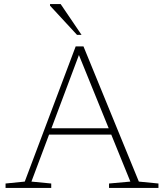

<svg xmlns="http://www.w3.org/2000/svg" viewBox="-20 -930 805 950"><path d="M210.5 -264V-295.5H539.5V-264ZM667 -31.5 764 -22V0H519.5V-22L625 -31.5L364.5 -672.5H376L135.5 -31.5L233.5 -22V0H7.5V-22L102.5 -31.5L354.5 -700.5H393ZM383.5 -757.5H361L227.5 -902V-910H280Z"/></svg>

Font: Newsreader 9pt ExtraLight
Style: Regular
Weight: 250
Designer: Hugues Gentile
Foundry: Production Type
Version: Version 1.003